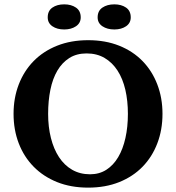

<svg xmlns="http://www.w3.org/2000/svg" viewBox="-20 -860 818 892"><path d="M43 -331.1Q43 -404.8 67.1 -467.5Q91.3 -530.3 136.2 -576.2Q181.2 -622.1 245.4 -647.7Q309.6 -673.3 389.6 -673.3Q469.7 -673.3 533.7 -647.7Q597.7 -622.1 642.3 -576.2Q687 -530.3 710.9 -467.5Q734.9 -404.8 734.9 -331.1Q734.9 -256.8 710.9 -194.1Q687 -131.3 642.3 -85.4Q597.7 -39.6 533.7 -13.9Q469.7 11.7 389.6 11.7Q309.6 11.7 245.6 -13.9Q181.6 -39.6 136.5 -85.4Q91.3 -131.3 67.1 -194.1Q43 -256.8 43 -331.1ZM203.6 -331.1Q203.6 -270 216.6 -218.8Q229.5 -167.5 254.2 -129.9Q278.8 -92.3 315.2 -71.3Q351.6 -50.3 398.4 -50.3Q441.4 -50.3 474.1 -71.3Q506.8 -92.3 529.1 -129.9Q551.3 -167.5 562.7 -218.8Q574.2 -270 574.2 -331.1Q574.2 -391.6 562.3 -443.1Q550.3 -494.6 526.1 -532Q502 -569.3 466.1 -590.6Q430.2 -611.8 382.3 -611.8Q335.9 -611.8 302.2 -590.6Q268.6 -569.3 246.6 -532Q224.6 -494.6 214.1 -443.1Q203.6 -391.6 203.6 -331.1ZM201.7 -779.3Q201.7 -809.6 223.4 -824.7Q245.1 -839.8 278.3 -839.8Q311 -839.8 333 -824.7Q355 -809.6 355 -779.3Q355 -752.9 333 -738Q311 -723.1 278.3 -723.1Q245.1 -723.1 223.4 -738Q201.7 -752.9 201.7 -779.3ZM433.6 -779.3Q433.6 -809.6 455.8 -824.7Q478 -839.8 511.2 -839.8Q543.9 -839.8 565.7 -824.7Q587.4 -809.6 587.4 -779.3Q587.4 -752.9 565.7 -738Q543.9 -723.1 511.2 -723.1Q478 -723.1 455.8 -738Q433.6 -752.9 433.6 -779.3Z"/></svg>

Font: PT Astra Serif
Style: Bold
Weight: 700
Designer: A.Korolkova, I. Chaeva
Foundry: ParaType Ltd
Version: Version 1.002